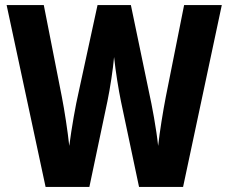

<svg xmlns="http://www.w3.org/2000/svg" viewBox="-20 -734 897 754"><path d="M851 -714H703L631 -353C620 -296 607 -216 601 -161C594 -228 577 -319 565 -373L494 -714H363L289 -373C277 -322 261 -231 252 -161C246 -218 233 -302 223 -353L152 -714H6L159 0H331L402 -337C412 -385 424 -463 428 -510C434 -452 446 -380 455 -336L526 0H699Z"/></svg>

Font: Noto Sans Bengali Condensed
Style: Bold
Weight: 700
Width: 3
Designer: Joana Ranito - Universal Thirst; Jelle Bosma - Monotype Design Team
Foundry: Universal Thirst ehf.
Version: Version 3.000